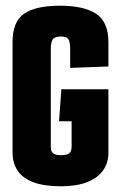

<svg xmlns="http://www.w3.org/2000/svg" viewBox="-20 -646 421 673"><path d="M194 7Q135 7 97.5 -7Q60 -21 42 -47.5Q24 -74 24 -111V-499Q24 -570 64.5 -598Q105 -626 191 -626Q273 -626 316.5 -598Q360 -570 360 -498V-413L226 -408V-471Q226 -500 219.5 -509Q213 -518 193 -518Q171 -518 164.5 -507.5Q158 -497 158 -472V-132Q158 -121 161.5 -114.5Q165 -108 173 -105Q181 -102 195 -102Q208 -102 216 -105Q224 -108 227.5 -114.5Q231 -121 231 -132V-221H187L195 -333H360V-111Q360 -74 340.5 -47.5Q321 -21 284 -7Q247 7 194 7Z"/></svg>

Font: Smooch Sans ExtraBold
Style: Regular
Weight: 800
Designer: Robert E. Leuschke
Foundry: Robert E. Leuschke
Version: Version 1.010